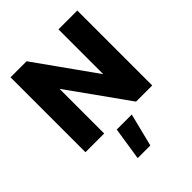

<svg xmlns="http://www.w3.org/2000/svg" viewBox="-245 -780 1167 1167"><g transform="rotate(-45 338.0 -197.0)"><path d="M51 -644H189L463 -259V-644H625V0H486L212 -384V0H51ZM283 37H412L359 250H250Z"/></g></svg>

Font: Kanit SemiBold
Style: Regular
Weight: 600
Designer: Katatrad Team
Foundry: CadsonDemak
Version: Version 1.030